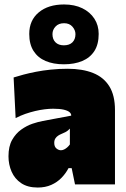

<svg xmlns="http://www.w3.org/2000/svg" viewBox="-20 -826 565 860"><path d="M149 14Q104 14 75 -5.5Q46 -25 32 -57Q18 -89 18 -126Q18 -170.5 34.2 -199.2Q50.5 -228 75 -245.5Q99.5 -263 125.5 -271.8Q151.5 -280.5 171 -284L299 -308Q299.5 -316.5 291.5 -323.5Q283.5 -330.5 265.5 -334.8Q247.5 -339 218 -339Q201 -339 180.5 -336.5Q160 -334 137.8 -328.8Q115.5 -323.5 93.2 -315.8Q71 -308 50 -297L41 -479Q60 -485 85.2 -491.8Q110.5 -498.5 141.2 -504.5Q172 -510.5 207.8 -514.2Q243.5 -518 283 -518Q349.5 -518 397 -499Q444.5 -480 469.8 -439.2Q495 -398.5 495 -333Q495 -307 495 -271.5Q495 -236 495 -212V-190Q495 -148 495 -100Q495 -52 495 0H316L301 -73H287Q274.5 -49 255.2 -29.2Q236 -9.5 209.5 2.2Q183 14 149 14ZM253 -153Q260 -153 267.2 -156.5Q274.5 -160 281 -165.8Q287.5 -171.5 293 -179V-250Q289 -245.5 284.5 -241.8Q280 -238 273 -234.2Q266 -230.5 255 -226Q247.5 -223 240.2 -218.2Q233 -213.5 228 -205.8Q223 -198 223 -186Q223 -169 232.8 -161Q242.5 -153 253 -153ZM266 -538Q219 -538 184.2 -552.8Q149.5 -567.5 130.2 -597.8Q111 -628 111 -674Q111 -735 153.5 -770.5Q196 -806 267 -806Q314 -806 348.8 -789Q383.5 -772 402.8 -742.2Q422 -712.5 422 -674Q422 -627.5 402.8 -597.5Q383.5 -567.5 348.5 -552.8Q313.5 -538 266 -538ZM266 -623Q291 -623 304.5 -636.5Q318 -650 318 -673Q318 -691 304.5 -706.5Q291 -722 267 -722Q242.5 -722 228.8 -707.2Q215 -692.5 215 -673Q215 -650 228.5 -636.5Q242 -623 266 -623Z"/></svg>

Font: Commissioner Thin Black
Style: Regular
Weight: 900
Version: Version 1.000